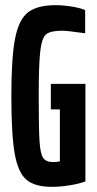

<svg xmlns="http://www.w3.org/2000/svg" viewBox="-20 -716 377 744"><path d="M24 -344Q24 -493 38.5 -567Q53 -641 89 -668.5Q125 -696 196 -696Q224 -696 256 -691Q288 -686 310 -677V-587Q240 -597 222 -597Q178 -597 160.5 -584.5Q143 -572 136.5 -521.5Q130 -471 130 -344Q130 -220 133 -170.5Q136 -121 147 -104.5Q158 -88 185 -88Q203 -88 212 -91V-292H177V-391H311V-13Q287 -4 250.5 2Q214 8 181 8Q115 8 82.5 -19.5Q50 -47 37 -120.5Q24 -194 24 -344Z"/></svg>

Font: Saira Ultra Condensed
Style: Bold
Weight: 700
Width: 1
Designer: Hector Gatti with collaboration of the Omnibus-Type team
Foundry: Omnibus-Type
Version: Version 1.001; ttfautohint (v1.8)